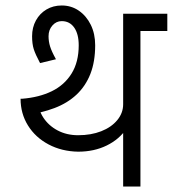

<svg xmlns="http://www.w3.org/2000/svg" viewBox="-20 -680 630 700"><path d="M429 0V-630H492V0ZM451 -567V-630H590V-567ZM71 -260 61 -320Q123 -325 169 -347.5Q215 -370 241 -412Q267 -454 267 -515H327Q327 -455 309.5 -410.5Q292 -366 259 -335Q226 -304 178.5 -286Q131 -268 71 -260ZM265 -127Q205 -128 157 -153.5Q109 -179 82 -222.5Q55 -266 55 -320H118Q118 -282 137.5 -252Q157 -222 190 -204.5Q223 -187 265 -187ZM265 -127V-187Q312 -187 349 -201.5Q386 -216 407.5 -242Q429 -268 429 -300H468Q468 -251 441.5 -211.5Q415 -172 369 -149.5Q323 -127 265 -127ZM267 -515Q267 -556 250.5 -579.5Q234 -603 205 -603V-660Q240 -660 267.5 -641Q295 -622 311 -589.5Q327 -557 327 -515ZM126 -450Q109 -482 103 -501Q97 -520 97 -548H157Q157 -529 162.5 -511Q168 -493 184 -464ZM97 -548Q97 -580 111 -605.5Q125 -631 149.5 -645.5Q174 -660 205 -660V-603Q185 -603 171 -587Q157 -571 157 -548Z"/></svg>

Font: Akshar Light Light
Style: Regular
Weight: 300
Version: Version 1.100